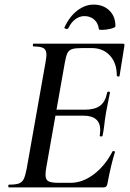

<svg xmlns="http://www.w3.org/2000/svg" viewBox="-20 -815 565 835"><path d="M19 -12Q48 -12 62 -17Q76 -22 83 -36Q90 -50 96 -81L178 -544Q182 -570 182 -576Q182 -598 169.5 -605.5Q157 -613 125 -613Q123 -613 123 -619Q123 -625 125 -625H515Q523 -625 521 -616L500 -485Q500 -482 496 -482Q493 -482 490.5 -483.5Q488 -485 488 -486Q488 -541 458 -573.5Q428 -606 378 -606H337Q307 -606 293.5 -601.5Q280 -597 273.5 -584.5Q267 -572 262 -543L181 -85Q178 -67 178 -55Q178 -34 190 -27Q202 -20 233 -20H288Q339 -20 388 -57Q437 -94 469 -156Q469 -158 473 -158Q476 -158 478.5 -156.5Q481 -155 480 -154Q462 -96 447 -15Q445 -7 441.5 -3.5Q438 0 431 0H19Q16 0 16 -6Q16 -12 19 -12ZM414 -226Q416 -242 416 -249Q416 -312 342 -312H183L186 -338H349Q392 -338 415 -355Q438 -372 446 -412Q447 -417 453 -416.5Q459 -416 458 -411Q449 -365 446 -351Q445 -344 441 -325L436 -292Q435 -283 432.5 -263Q430 -243 426 -225Q425 -221 419 -221.5Q413 -222 414 -226ZM347 -745Q327 -745 308.5 -732Q290 -719 277 -692Q274 -689 271 -689Q267 -689 263 -691Q259 -693 260 -695Q282 -743 316 -769Q350 -795 387 -795Q429 -795 455.5 -769.5Q482 -744 482 -701Q482 -695 461.5 -690Q441 -685 423 -685Q410 -685 410 -688Q407 -715 389.5 -730Q372 -745 347 -745Z"/></svg>

Font: Cormorant Garamond SemiBold
Style: Italic
Weight: 600
Italic angle: -10°
Designer: Christian Thalmann (Catharsis Fonts)
Foundry: Catharsis Fonts
Version: Version 4.000